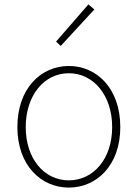

<svg xmlns="http://www.w3.org/2000/svg" viewBox="-20 -840 626 873"><path d="M293 13C419 13 527 -88 527 -262C527 -439 419 -540 293 -540C167 -540 59 -439 59 -262C59 -88 167 13 293 13ZM293 -20C181 -20 97 -118 97 -262C97 -407 181 -507 293 -507C405 -507 490 -407 490 -262C490 -118 405 -20 293 -20ZM256 -631 409 -797 382 -820 235 -651Z"/></svg>

Font: Source Han Sans JP VF
Style: Regular
Weight: 250
Designer: Ryoko NISHIZUKA 西塚涼子 (kana, bopomofo & ideographs); Paul D. Hunt (Latin, Greek & Cyrillic); Sandoll Communications 산돌커뮤니
Foundry: Adobe
Version: Version 2.004;hotconv 1.0.118;makeotfexe 2.5.65603